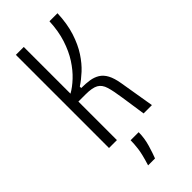

<svg xmlns="http://www.w3.org/2000/svg" viewBox="-271 -711 962 962"><g transform="rotate(-45 210.5 -230.0)"><path d="M72 0V-660H128V-329Q157 -345 188 -374Q219 -403 245.5 -444Q272 -485 289.5 -539Q307 -593 310 -660H367Q364 -587 346 -531.5Q328 -476 301.5 -435.5Q275 -395 244.5 -367Q214 -339 186 -321V-311Q218 -311 244 -307Q270 -303 290.5 -290.5Q311 -278 324.5 -253Q338 -228 345 -186L376 0H317L298 -129Q290 -185 280.5 -216.5Q271 -248 248.5 -260.5Q226 -273 179 -273H128V0ZM149 200Q168 139 172 106Q176 73 176 49H233Q233 91 220.5 133Q208 175 198 200Z"/></g></svg>

Font: Bricolage Grotesque 24pt Condensed ExtraLight
Style: Regular
Weight: 250
Width: 3
Designer: Mathieu Triay
Foundry: Atelier Triay
Version: Version 1.001;gftools[0.9.33.dev8+g029e19f]